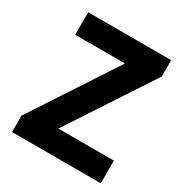

<svg xmlns="http://www.w3.org/2000/svg" viewBox="-172 -875 960 1006"><g transform="rotate(30 308.0 -371.5)"><path d="M41 -99 374 -607H73V-743H575V-644L242 -137H578V0H41Z"/></g></svg>

Font: Merged Yaku Han JP ExtraBold
Style: Regular
Weight: 800
Designer: Ryoko NISHIZUKA 西塚涼子 (kana, bopomofo & ideographs); Paul D. Hunt (Latin, Greek & Cyrillic); Sandoll Communications 산돌커뮤니
Foundry: Adobe
Version: Version 2.004